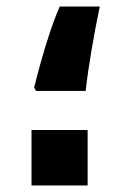

<svg xmlns="http://www.w3.org/2000/svg" viewBox="-20 -565 363 585"><path d="M84 -298Q92 -331 104.5 -376Q117 -421 132 -466Q147 -511 162 -545H284Q271 -484 259 -413Q247 -342 241 -288H90ZM76 -169H247V0H76Z"/></svg>

Font: Noto Sans Syriac Eastern Black
Style: Regular
Weight: 900
Designer: Patrick Giasson and the Monotype Design Team
Foundry: Monotype Imaging Inc.
Version: Version 3.001; ttfautohint (v1.8.4.7-5d5b)